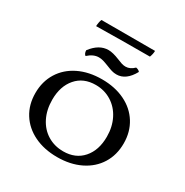

<svg xmlns="http://www.w3.org/2000/svg" viewBox="-183 -947 1060 1102"><g transform="rotate(30 347.0 -395.5)"><path d="M55 -248Q55 -324 91.5 -383Q128 -442 194.5 -474.5Q261 -507 348 -507Q434 -507 500 -475Q566 -443 602.5 -384.5Q639 -326 639 -250Q639 -173 602.5 -114.5Q566 -56 499.5 -23.5Q433 9 346 9Q260 9 194 -23Q128 -55 91.5 -113Q55 -171 55 -248ZM536 -235Q536 -300 510 -351.5Q484 -403 437.5 -432Q391 -461 333 -461Q252 -461 205 -406.5Q158 -352 158 -263Q158 -196 184 -144.5Q210 -93 256 -65Q302 -37 360 -37Q441 -37 488.5 -91Q536 -145 536 -235ZM335 -590Q312 -599 298 -603Q284 -607 269 -607Q233 -607 198 -575Q185 -585 185 -606Q234 -671 296 -671Q325 -671 369 -653Q388 -645 401 -641Q414 -637 427 -637Q457 -637 483 -663Q501 -660 509 -649Q467 -572 404 -572Q387 -572 372 -576.5Q357 -581 335 -590ZM520 -757Q336 -757 165 -754Q165 -763 167.5 -777.5Q170 -792 174 -800H529Q529 -780 520 -757Z"/></g></svg>

Font: Vollkorn SC
Style: Regular
Weight: 400
Designer: Friedrich Althausen
Foundry: Friedrich Althausen
Version: Version 4.015